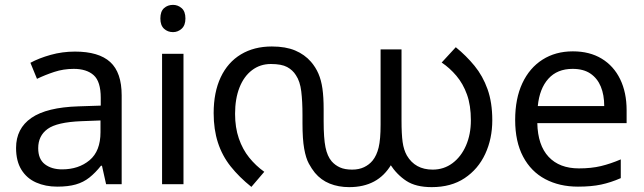

<svg xmlns="http://www.w3.org/2000/svg" viewBox="-20 -757 2646 789"><path d="M288 -545Q386 -545 433 -502Q480 -459 480 -365V0H416L399 -76H395Q372 -47 347.5 -27.5Q323 -8 291.5 1Q260 10 215 10Q167 10 128.5 -7Q90 -24 68 -59.5Q46 -95 46 -149Q46 -229 109 -272.5Q172 -316 303 -320L394 -323V-355Q394 -422 365 -448Q336 -474 283 -474Q241 -474 203 -461.5Q165 -449 132 -433L105 -499Q140 -518 188 -531.5Q236 -545 288 -545ZM314 -259Q214 -255 175.5 -227Q137 -199 137 -148Q137 -103 164.5 -82Q192 -61 235 -61Q303 -61 348 -98.5Q393 -136 393 -214V-262Z M734 -536V0H646V-536ZM691 -737Q711 -737 726.5 -723.5Q742 -710 742 -681Q742 -653 726.5 -639Q711 -625 691 -625Q669 -625 654 -639Q639 -653 639 -681Q639 -710 654 -723.5Q669 -737 691 -737Z M1415 12Q1371 12 1335 -2.5Q1299 -17 1274 -47Q1261 -63 1249 -85Q1237 -107 1230 -146Q1223 -185 1223 -251V-285Q1223 -340 1218 -381.5Q1213 -423 1196 -448Q1183 -469 1160 -481.5Q1137 -494 1093 -494Q1049 -494 1015.5 -468.5Q982 -443 964 -397Q946 -351 946 -289Q946 -233 961.5 -188Q977 -143 1004 -109.5Q1031 -76 1066 -51L1013 11Q963 -29 928 -73Q893 -117 875.5 -171Q858 -225 858 -292Q858 -378 887 -439.5Q916 -501 970 -533.5Q1024 -566 1097 -566Q1154 -566 1193 -549.5Q1232 -533 1258 -503Q1277 -481 1288.5 -454.5Q1300 -428 1305 -393Q1310 -358 1310 -308V-259Q1310 -189 1317.5 -152Q1325 -115 1343 -94Q1357 -78 1377 -69Q1397 -60 1427 -60Q1455 -60 1476 -70Q1497 -80 1511 -97Q1528 -118 1536 -151Q1544 -184 1544 -245V-554H1630V-262Q1630 -206 1634.5 -173.5Q1639 -141 1652 -118Q1669 -89 1695.5 -74.5Q1722 -60 1758 -60Q1804 -60 1839.5 -86.5Q1875 -113 1895 -159Q1915 -205 1915 -263Q1915 -324 1899 -368.5Q1883 -413 1855.5 -445.5Q1828 -478 1795 -500L1853 -563Q1896 -528 1930 -486.5Q1964 -445 1983.5 -390.5Q2003 -336 2003 -263Q2003 -187 1974 -124.5Q1945 -62 1889.5 -25Q1834 12 1754 12Q1689 12 1650 -13.5Q1611 -39 1583 -82L1588 -81Q1560 -34 1517 -11Q1474 12 1415 12Z M2334 -546Q2403 -546 2452.5 -516Q2502 -486 2528.5 -431.5Q2555 -377 2555 -304V-251H2188Q2190 -160 2234.5 -112.5Q2279 -65 2359 -65Q2410 -65 2449.5 -74.5Q2489 -84 2531 -102V-25Q2490 -7 2450 1.5Q2410 10 2355 10Q2279 10 2220.5 -21Q2162 -52 2129.5 -113.5Q2097 -175 2097 -264Q2097 -352 2126.5 -415Q2156 -478 2209.5 -512Q2263 -546 2334 -546ZM2333 -474Q2270 -474 2233.5 -433.5Q2197 -393 2190 -321H2463Q2463 -367 2449 -401Q2435 -435 2406.5 -454.5Q2378 -474 2333 -474Z"/></svg>

Font: malayalam115
Style: Regular
Weight: 400
Designer: Jelle Bosma - Monotype Design Team
Foundry: Monotype Imaging Inc.
Version: Version 2.103